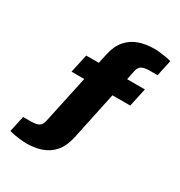

<svg xmlns="http://www.w3.org/2000/svg" viewBox="-214 -886 1169 1244"><g transform="rotate(30 370.5 -264.0)"><path d="M166 209Q148 209 123.5 206.5Q99 204 76 200Q53 196 36 191L62 71H117Q162 71 180.5 59Q199 47 205 18L282 -340H187L217 -478H311L326 -546Q341 -618 377 -659.5Q413 -701 464.5 -719Q516 -737 577 -737Q596 -737 620 -734.5Q644 -732 667 -728Q690 -724 707 -719L681 -599H626Q581 -599 562 -587Q543 -575 537 -546L523 -478H656L626 -340H493L417 18Q402 89 366 131Q330 173 278.5 191Q227 209 166 209Z"/></g></svg>

Font: Archivo SemiExpanded Black
Style: Regular
Weight: 900
Width: 6
Designer: Hector Gatti
Foundry: Omnibus-Type
Version: Version 2.001